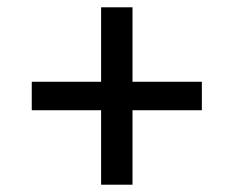

<svg xmlns="http://www.w3.org/2000/svg" viewBox="-20 -568 640 526"><path d="M257 -62V-266H67V-344H257V-548H343V-344H533V-266H343V-62Z"/></svg>

Font: IBM Plex Sans Devanagari Text
Style: Regular
Weight: 450
Designer: Mike Abbink, Paul van der Laan, Pieter van Rosmalen, Erin McLaughlin
Foundry: Bold Monday
Version: Version 1.1